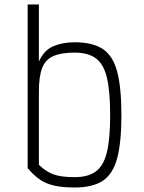

<svg xmlns="http://www.w3.org/2000/svg" viewBox="-20 -820 640 854"><path d="M312 14Q260 14 223 6Q186 -2 158 -21Q130 -40 103 -72V-800H153V-546Q174 -595 215.5 -613.5Q257 -632 312 -632Q391 -632 436.5 -602.5Q482 -573 501 -502Q520 -431 520 -308Q520 -186 501 -115.5Q482 -45 436.5 -15.5Q391 14 312 14ZM312 -32Q372 -32 406.5 -57.5Q441 -83 455.5 -143Q470 -203 470 -308Q470 -414 455.5 -474.5Q441 -535 406.5 -560.5Q372 -586 312 -586Q252 -586 217 -570.5Q182 -555 167.5 -517.5Q153 -480 153 -414V-87Q185 -56 219 -44Q253 -32 312 -32Z"/></svg>

Font: Victor Mono Thin
Style: Regular
Weight: 100
Monospace: yes
Designer: Rune Bjørnerås
Version: Version 1.561;gftools[0.9.30]